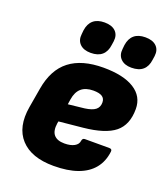

<svg xmlns="http://www.w3.org/2000/svg" viewBox="-134 -807 797 914"><g transform="rotate(20 265.0 -350.5)"><path d="M243 12Q130 12 76 -47Q22 -106 40 -212L57 -311Q74 -412 136.5 -460.5Q199 -509 308 -509Q409 -509 464 -474.5Q519 -440 519 -376Q519 -296 471 -257Q423 -218 314 -207L193 -195L191 -185Q185 -145 201.5 -125.5Q218 -106 255 -106Q286 -106 305 -116.5Q324 -127 326 -145Q328 -159 340 -159H464Q479 -159 477 -145Q471 -94 442.5 -59Q414 -24 364 -6Q314 12 243 12ZM207 -287 289 -296Q326 -301 342.5 -314Q359 -327 359 -351Q359 -371 344.5 -380.5Q330 -390 300 -390Q261 -390 239 -371Q217 -352 211 -313ZM431 -554Q396 -554 377 -573Q358 -592 362 -624L364 -644Q369 -678 389.5 -695.5Q410 -713 446 -713Q483 -713 502 -694.5Q521 -676 517 -644L514 -624Q510 -590 489.5 -572Q469 -554 431 -554ZM225 -554Q189 -554 170 -573Q151 -592 155 -624L157 -644Q162 -678 182.5 -695.5Q203 -713 239 -713Q276 -713 295 -694.5Q314 -676 310 -644L307 -624Q303 -590 282.5 -572Q262 -554 225 -554Z"/></g></svg>

Font: Sofia Sans Black
Style: Italic
Weight: 900
Italic angle: -9°
Version: Version 4.100-B